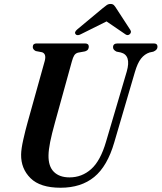

<svg xmlns="http://www.w3.org/2000/svg" viewBox="-20 -914 796 946"><path d="M502.5 -216 604.5 -561.5Q627.5 -642 575 -655.5L554.5 -659.5Q536.5 -668 537 -681.5Q537 -700 559.5 -700H738Q756 -700 756 -683.5Q756 -668 735.5 -659.5L717 -655.5Q692.5 -647.5 675 -625.5Q657.5 -603.5 644.5 -558.5L543 -212.5Q509 -95 444.2 -42Q379.5 11 278.5 11Q178 11 130.5 -36Q83 -83 84 -152.5Q84.5 -181 94.8 -226.5Q105 -272 116 -311L200.5 -614Q209.5 -648.5 187.5 -656.5L156 -662.5Q141 -670.5 141.5 -683Q142 -700 160 -700H398.5Q417.5 -700 417.5 -684Q417.5 -677 413.8 -670.8Q410 -664.5 399.5 -661L364 -654.5Q352 -651 345.8 -641.2Q339.5 -631.5 334 -611L251 -311Q235 -253.5 227.2 -214.8Q219.5 -176 219 -149Q218 -94.5 245.5 -67.2Q273 -40 322.5 -40Q383.5 -40 429.2 -80.8Q475 -121.5 502.5 -216ZM381.5 -747Q361.5 -735.5 353 -745Q344 -755 360.5 -769L486 -873.5Q497.5 -883 505.8 -888.8Q514 -894.5 524.5 -894.5Q535 -894.5 540.8 -889Q546.5 -883.5 552.5 -873.5L622.5 -766Q626.5 -759.5 624.5 -753.5Q622.5 -747.5 618 -744.5Q607.5 -736.5 595 -747L505 -808.5Z"/></svg>

Font: Fraunces 144pt Soft SemiBold
Style: Italic
Weight: 600
Italic angle: -16°
Version: Version 1.000;[b76b70a41]